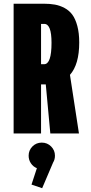

<svg xmlns="http://www.w3.org/2000/svg" viewBox="-20 -720 490 1036"><path d="M251.5 0 227 -264.5H222.5H201.5V0H53.5V-700H215.5Q249.5 -700 276 -695.2Q302.5 -690.5 328 -677Q353.5 -663.5 370.2 -640.8Q387 -618 397.2 -580Q407.5 -542 407.5 -490.5Q407.5 -372.5 357.5 -316L406 0ZM201.5 -591V-373.5H218Q258 -373.5 258 -489Q258 -591 219 -591ZM276.5 120Q276.5 141 266.5 157L207.5 295.5L150 276L179 187.5Q159 179.5 146.8 161.2Q134.5 143 134.5 120Q134.5 91 155 70.2Q175.5 49.5 205.5 49.5Q235 49.5 255.8 70.2Q276.5 91 276.5 120Z"/></svg>

Font: League Mono Condensed
Style: Bold
Weight: 700
Width: 1
Designer: Tyler Finck
Foundry: The League of Moveable Type / Tyler Finck
Version: Version 2.210